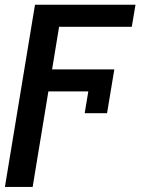

<svg xmlns="http://www.w3.org/2000/svg" viewBox="-28 -565 600 789"><path d="M528.8 -545.5H115.8L-7.8 203.1H106.2L170.8 -189.3H334.9L320 -99.8H411.9L426.8 -189.3L441.8 -279.8H186.1L214.8 -454.9H513.5Z"/></svg>

Font: Magic Ui Pro Medium
Style: Italic
Weight: 500
Italic angle: -9.39999°
Designer: Stefan Endress, Andreas Faust
Version: Version 1.000;FEAKit 1.0